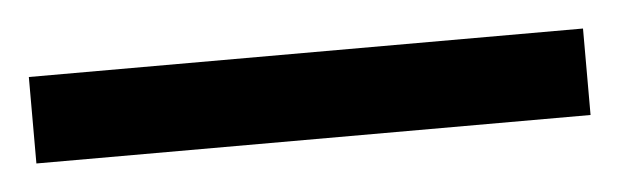

<svg xmlns="http://www.w3.org/2000/svg" viewBox="-26 46 470 146"><g transform="rotate(-5 209.5 119.0)"><path d="M421 152V86H-2V152Z"/></g></svg>

Font: Noto Sans Gujarati ExtraCondensed SemiBold
Style: Regular
Weight: 600
Width: 2
Designer: Jelle Bosma - Monotype Design Team, Universal Thirst
Foundry: Monotype Imaging Inc.
Version: Version 2.106